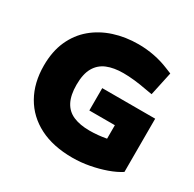

<svg xmlns="http://www.w3.org/2000/svg" viewBox="-157 -875 1060 1049"><g transform="rotate(30 373.0 -350.0)"><path d="M424 9Q302 9 216 -35Q130 -79 84 -160Q38 -241 38 -350Q38 -439 68 -506Q98 -573 151.5 -618Q205 -663 276 -686Q347 -709 429 -709Q479 -709 528.5 -699.5Q578 -690 626 -670L658 -657L626 -508L585 -515Q543 -523 506 -527Q469 -531 436 -531Q376 -531 333.5 -513.5Q291 -496 268 -456Q245 -416 245 -348Q245 -283 266 -242.5Q287 -202 329 -184Q371 -166 431 -166Q457 -166 483.5 -168.5Q510 -171 537 -176V-261H376V-402H710V-66Q676 -44 629.5 -27.5Q583 -11 530 -1Q477 9 424 9Z"/></g></svg>

Font: REM Medium ExtraBold
Style: Regular
Weight: 800
Version: Version 1.005;gftools[0.9.28]